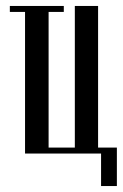

<svg xmlns="http://www.w3.org/2000/svg" viewBox="-20 -515 412 644"><path d="M64 -475H13V-495H194V-475H143V-20H231V-495H309V-20H372V109H319V0H64Z"/></svg>

Font: Moniqa SemBd Narrow Heading
Style: Regular
Weight: 600
Width: 4
Designer: Rajesh Rajput
Foundry: Rajesh Rajput
Version: Version 1.000